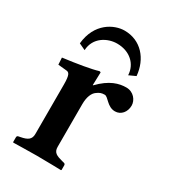

<svg xmlns="http://www.w3.org/2000/svg" viewBox="-164 -735 728 821"><g transform="rotate(30 200.5 -324.5)"><path d="M207 -381H205L207 -444C207 -446 202 -447 200 -447C168 -437 102 -426 32 -417L34 -383L75 -379C89 -378 97 -371 97 -321V-77C97 -50 81 -40 49 -34L39 -32C35 -31 32 -29 32 -23V0L34 2C34 2 114 0 150 0C189 0 269 2 269 2L271 0V-23C271 -29 267 -31 263 -32L255 -34C224 -42 207 -49 207 -77V-288C207 -324 218 -348 233 -358C245 -367 254 -371 270 -371C288 -371 304 -331 343 -331C372 -331 393 -356 393 -388C393 -414 371 -444 335 -444C300 -444 257 -433 207 -381ZM315 -493 348 -508C341 -589 288 -651 207 -651C156 -651 78 -613 68 -508L100 -493C103 -557 160 -587 207 -587C270 -587 313 -547 315 -493Z"/></g></svg>

Font: Libertinus Serif Semibold
Style: Regular
Weight: 600
Designer: Philipp H. Poll, Khaled Hosny
Foundry: Caleb Maclennan
Version: Version 7.050;RELEASE